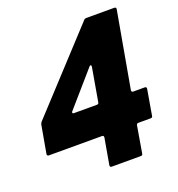

<svg xmlns="http://www.w3.org/2000/svg" viewBox="-137 -875 914 987"><g transform="rotate(-20 320.0 -381.5)"><path d="M306 0Q301 0 298.5 -3Q296 -6 297 -11L322 -154V-156Q322 -165 313 -165H22Q17 -165 14.5 -168Q12 -171 13 -176L40 -328Q42 -334 46 -340L432 -758Q436 -763 444 -763H598Q603 -763 605.5 -760Q608 -757 607 -752L533 -336V-334Q533 -325 542 -325H605Q610 -325 612.5 -322Q615 -319 614 -314L590 -174Q589 -165 579 -165H512Q503 -165 501 -156L476 -9Q475 0 465 0ZM213 -337Q210 -334 210 -331Q210 -325 218 -325H343Q353 -325 354 -334L386 -518V-521Q386 -526 382.5 -527Q379 -528 375 -523Z"/></g></svg>

Font: Open Sauce Two Black Italic
Style: Regular
Weight: 900
Italic angle: -10°
Designer: Alfredo Marco Pradil
Foundry: Creative Sauce Fz LLC
Version: Version 1.477